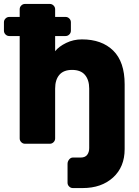

<svg xmlns="http://www.w3.org/2000/svg" viewBox="-42 -730 706 975"><path d="M324 -375Q281 -375 259.5 -350Q238 -325 238 -280V-27Q238 -16 230 -8Q222 0 211 0H85Q74 0 66 -8Q58 -16 58 -27V-547H5Q-6 -547 -14 -555Q-22 -563 -22 -574V-617Q-22 -628 -14 -636Q-6 -644 5 -644H58V-683Q58 -694 66 -702Q74 -710 85 -710H211Q222 -710 230 -702Q238 -694 238 -683V-644H291Q302 -644 310 -636Q318 -628 318 -617V-574Q318 -563 310 -555Q302 -547 291 -547H238V-470Q257 -494 294 -512Q331 -530 374 -530Q475 -530 533 -473Q591 -416 591 -302V27Q591 118 532 171.5Q473 225 378 225H328Q317 225 309 217Q301 209 301 198V102Q301 90 309 80Q317 70 328 70H368Q390 70 400.5 56.5Q411 43 411 22V-280Q411 -324 389.5 -349.5Q368 -375 324 -375Z"/></svg>

Font: Rubik
Style: Regular
Weight: 700
Designer: Hubert & Fischer
Foundry: Hubert & Fischer
Version: Version 1.100